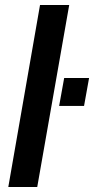

<svg xmlns="http://www.w3.org/2000/svg" viewBox="-20 -743 374 763"><path d="M13 0 139 -723H255L128 0ZM215 -322 235 -433H334L314 -322Z"/></svg>

Font: Archivo SemiCondensed SemiBold
Style: Italic
Weight: 600
Width: 4
Italic angle: -10°
Designer: Hector Gatti
Foundry: Omnibus-Type
Version: Version 2.001